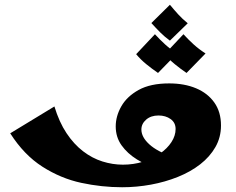

<svg xmlns="http://www.w3.org/2000/svg" viewBox="-20 -781 995 808"><path d="M494 7Q408 7 322 -11.5Q236 -30 158.5 -79.5Q81 -129 23 -220L209 -333Q229 -267 260 -220.5Q291 -174 329.5 -144.5Q368 -115 411 -101.5Q454 -88 497 -88Q542 -88 582 -100.5Q622 -113 653 -134.5Q684 -156 701.5 -183Q719 -210 719 -238Q719 -265 698 -280Q677 -295 647 -295Q615 -295 595 -277.5Q575 -260 575 -236Q575 -204 608.5 -173.5Q642 -143 705 -122L646 -69Q597 -85 556.5 -110Q516 -135 491.5 -169.5Q467 -204 467 -249Q467 -292 490.5 -333.5Q514 -375 563.5 -402.5Q613 -430 692 -430Q756 -430 805 -409.5Q854 -389 882 -349.5Q910 -310 910 -253Q910 -203 886.5 -162Q863 -121 822.5 -89.5Q782 -58 728.5 -36.5Q675 -15 615 -4Q555 7 494 7ZM695 -610Q673 -626 654.5 -644.5Q636 -663 617 -684L695 -761Q714 -738 730.5 -720Q747 -702 770 -683ZM645 -474Q620 -491 595.5 -511Q571 -531 553 -553L632 -637Q653 -614 675 -594Q697 -574 725 -556ZM765 -474Q740 -491 715.5 -511Q691 -531 673 -553L752 -637Q773 -614 795 -594Q817 -574 845 -556Z"/></svg>

Font: Marhey Light SemiBold
Style: Regular
Weight: 600
Version: Version 1.000